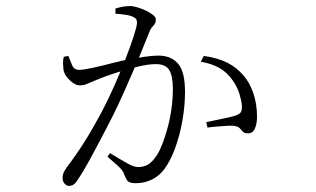

<svg xmlns="http://www.w3.org/2000/svg" viewBox="-20 -567 1040 632"><path d="M207 45Q200 45 193 38Q186 31 186 18Q186 9 189 2Q192 -5 199 -15Q230 -56 257 -98.5Q284 -141 317 -203Q336 -239 356 -284Q376 -329 393 -372.5Q410 -416 420.5 -449Q431 -482 431 -492Q431 -498 429 -502.5Q427 -507 419 -511Q410 -516 392 -518.5Q374 -521 360 -522V-539Q370 -542 382 -544.5Q394 -547 408 -547Q419 -547 433.5 -542.5Q448 -538 461.5 -531.5Q475 -525 484 -517.5Q493 -510 493 -503Q493 -490 484.5 -482Q476 -474 471 -460Q463 -441 450.5 -409.5Q438 -378 421.5 -340Q405 -302 387 -261.5Q369 -221 350 -183Q334 -151 318.5 -122Q303 -93 289 -66.5Q275 -40 262 -17.5Q249 5 237 23Q229 36 222 40.5Q215 45 207 45ZM427 36Q405 36 399 27.5Q393 19 388 5Q386 -1 381.5 -7Q377 -13 366 -23Q355 -33 334 -51L342 -63Q373 -44 397 -30.5Q421 -17 434 -17Q452 -17 466.5 -25Q481 -33 497 -57Q506 -71 515 -94.5Q524 -118 532 -147.5Q540 -177 544.5 -209.5Q549 -242 549 -275Q549 -317 537 -336.5Q525 -356 493 -356Q468 -356 431 -347Q394 -338 359 -326.5Q324 -315 305 -307Q280 -297 268 -291.5Q256 -286 242 -286Q232 -286 220.5 -294Q209 -302 200 -313.5Q191 -325 189 -337Q188 -345 187.5 -357.5Q187 -370 190 -380L205 -383Q211 -367 217.5 -352Q224 -337 240 -337Q254 -337 284 -343.5Q314 -350 348.5 -359Q383 -368 412 -373Q428 -376 455 -380Q482 -384 501 -384Q543 -384 566 -357.5Q589 -331 589 -265Q589 -219 580.5 -170.5Q572 -122 556.5 -79.5Q541 -37 520 -9Q504 12 480 24Q456 36 427 36ZM796 -128Q785 -128 780 -133Q775 -138 770 -144Q765 -150 754 -152Q746 -154 729.5 -153Q713 -152 694.5 -150.5Q676 -149 663 -147L659 -165Q673 -168 692.5 -172Q712 -176 730.5 -180Q749 -184 759 -188Q771 -193 774 -200Q777 -207 776 -221Q775 -235 768 -258.5Q761 -282 744 -305Q728 -328 703.5 -342.5Q679 -357 641 -364L651 -383Q698 -376 728.5 -360.5Q759 -345 781 -319Q801 -297 813.5 -261.5Q826 -226 826 -182Q826 -160 819 -144Q812 -128 796 -128Z"/></svg>

Font: Noto Serif SC ExtraLight ExtraLight
Style: Regular
Weight: 250
Version: Version 2.002-H1;hotconv 1.1.0;makeotfexe 2.6.0